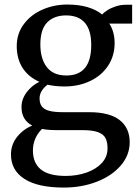

<svg xmlns="http://www.w3.org/2000/svg" viewBox="-20 -582 629 866"><path d="M29.5 115Q29.5 70 57.2 35.2Q85 0.5 125.5 -15.5Q77 -41 77 -99Q77 -134.5 99.8 -165.2Q122.5 -196 157.5 -213Q107 -235.5 81.2 -276.8Q55.5 -318 55.5 -373.5Q55.5 -430.5 87.5 -473.2Q119.5 -516 171.8 -538.8Q224 -561.5 283.5 -561.5Q384.5 -561.5 441 -516.5Q448.5 -526 464.8 -536.2Q481 -546.5 502.8 -553.5Q524.5 -560.5 547 -560.5H576V-475.5H473Q484 -459.5 490.5 -436.8Q497 -414 497 -388Q497 -330 467.5 -285.5Q438 -241 386.5 -216.5Q335 -192 270.5 -192Q230 -192 194 -200Q158.5 -172 158.5 -138.5Q158.5 -115 169 -101.5Q179.5 -88 202.5 -82Q225.5 -76 264.5 -76H382Q474 -76 519.5 -40.5Q565 -5 565 59.5Q565 117.5 525 164.2Q485 211 417 237.5Q349 264 267.5 264Q151 264 90.2 225Q29.5 186 29.5 115ZM391.5 -379Q391.5 -446 362.8 -479.2Q334 -512.5 278 -512.5Q224 -512.5 193 -481Q162 -449.5 162 -381.5Q162 -317.5 191 -279.5Q220 -241.5 279.5 -241.5Q391.5 -241.5 391.5 -379ZM465 87.5Q465 59 456 41.2Q447 23.5 422.5 14.2Q398 5 353.5 5H240Q196.5 5 169.5 -0.5Q128.5 40.5 128.5 97Q128.5 153 164.2 182.2Q200 211.5 276.5 211.5Q326.5 211.5 369.8 196.5Q413 181.5 439 153.5Q465 125.5 465 87.5Z"/></svg>

Font: Merriweather 12pt
Style: Regular
Weight: 400
Designer: Eben Sorkin
Foundry: Eben Sorkin
Version: Version 2.100